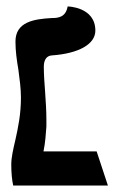

<svg xmlns="http://www.w3.org/2000/svg" viewBox="-20 -576 366 596"><path d="M45 -273C45 -221 36 -179 28 -143C21 -113 15 -87 15 -66C15 -40 17 -18 21 0H315L280 -106H115C121 -135 122 -159 124 -183V-205C124 -232 122 -262 120 -291C118 -318 116 -345 116 -369C116 -392 126 -403 141 -404C225 -410 276 -439 276 -481C276 -555 190 -556 190 -556C184 -522 160 -520 141 -520C85 -517 28 -508 28 -447C28 -418 32 -389 37 -360C41 -330 45 -301 45 -273Z"/></svg>

Font: Libertinus Serif
Style: Bold
Weight: 700
Designer: Philipp H. Poll, Khaled Hosny
Foundry: Caleb Maclennan
Version: Version 7.050;RELEASE